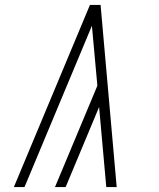

<svg xmlns="http://www.w3.org/2000/svg" viewBox="-20 -755 640 775"><path d="M202 0 373 -409 351 -651 79 0H36L343 -735H386L451 0H409L380 -323L245 0Z"/></svg>

Font: Iosevka Extralight Extended
Style: Italic
Weight: 200
Width: 7
Italic angle: -9°
Monospace: yes
Designer: Belleve Invis
Foundry: Belleve Invis
Version: Version 32.5.0; ttfautohint (v1.8.4)